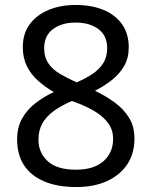

<svg xmlns="http://www.w3.org/2000/svg" viewBox="-20 -744 612 774"><path d="M285 -724Q348 -724 396 -704.5Q444 -685 471.5 -647Q499 -609 499 -553Q499 -510 480.5 -478Q462 -446 431 -421.5Q400 -397 363 -378Q407 -357 443 -330.5Q479 -304 500.5 -269Q522 -234 522 -185Q522 -125 493 -81.5Q464 -38 411.5 -14Q359 10 288 10Q211 10 157.5 -13Q104 -36 76.5 -78.5Q49 -121 49 -182Q49 -231 69.5 -267Q90 -303 124 -329Q158 -355 197 -373Q162 -393 133.5 -418.5Q105 -444 88.5 -477Q72 -510 72 -554Q72 -609 100 -646.5Q128 -684 176 -704Q224 -724 285 -724ZM135 -181Q135 -129 172 -94.5Q209 -60 286 -60Q359 -60 397.5 -94.5Q436 -129 436 -184Q436 -219 417.5 -245.5Q399 -272 365.5 -293Q332 -314 286 -331L270 -337Q226 -318 196 -296Q166 -274 150.5 -246Q135 -218 135 -181ZM284 -653Q229 -653 193.5 -626.5Q158 -600 158 -550Q158 -513 175.5 -488Q193 -463 223 -445.5Q253 -428 289 -412Q324 -427 351.5 -445Q379 -463 395.5 -488.5Q412 -514 412 -550Q412 -600 377 -626.5Q342 -653 284 -653Z"/></svg>

Font: ing115
Style: Regular
Weight: 400
Designer: Monotype Design Team
Foundry: Monotype Imaging Inc.
Version: Version 2.013